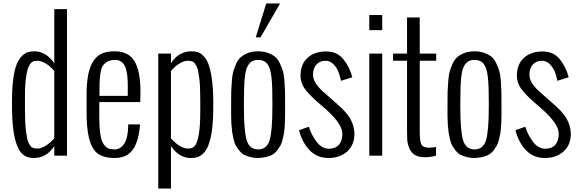

<svg xmlns="http://www.w3.org/2000/svg" viewBox="-20 -892 3311 1100"><path d="M291 -100.1V-485.8Q238.8 -543.9 192.9 -543.9Q181.6 -543.5 174.8 -542Q168 -540.5 159.4 -533Q150.9 -525.4 144.5 -510.7Q120.6 -455.1 123 -312V-266.1Q123 -225.6 124.5 -193.4Q126 -161.1 129.2 -138.2Q132.3 -115.2 135.7 -98.4Q139.2 -81.5 145 -71Q150.9 -60.5 155.8 -54.2Q160.6 -47.9 168.2 -45.2Q175.8 -42.5 180.9 -41.7Q186 -41 194.8 -41Q216.3 -41 242.4 -57.4Q268.6 -73.7 291 -100.1ZM363.8 0H291V-55.2Q247.1 13.2 172.9 13.2Q127.9 13.2 101.1 -16.6Q50.8 -77.6 48.8 -267.1V-313Q48.8 -458 76.7 -526.9Q88.9 -555.7 107.4 -572.8Q126.5 -590.3 141.6 -593.8Q157.2 -598.1 178.2 -598.1Q209.5 -598.1 238.8 -580.6Q268.1 -563 291 -529.8V-839.8H363.8Z M549.8 -342.8H711.9Q711.9 -350.1 711.9 -365.7Q712.4 -381.8 712.2 -398.2Q711.9 -414.6 711.4 -430.4Q710.9 -446.3 709 -461.2Q707 -476.1 703.9 -489.3Q700.7 -502.4 695.3 -513.4Q689.9 -524.4 682.6 -532.2Q675.3 -540 664.6 -544.4Q653.8 -548.8 640.6 -548.8Q592.3 -548.8 569.3 -515.6Q560.5 -503.9 555.2 -471.2Q551.3 -441.9 550.3 -416.5Q549.8 -400.9 549.8 -342.8ZM476.1 -270V-351.1Q476.1 -468.3 506.3 -527.8Q527.8 -567.9 559.3 -583.3Q590.8 -598.6 636.7 -598.1Q715.8 -598.1 750 -542.5Q784.7 -486.3 784.7 -367.2Q784.7 -337.4 783.7 -307.1H548.8V-216.8Q548.8 -105.5 572.8 -67.4Q584.5 -49.3 598.6 -42.7Q612.8 -36.1 636.7 -36.1Q669.9 -36.1 691.9 -68.8Q713.9 -102.1 714.8 -179.2H782.7Q776.9 -111.3 759.3 -67.9Q727.1 13.2 637.7 13.2Q575.7 13.2 541 -11.2Q506.8 -36.1 490.7 -97.7Q474.6 -159.2 476.1 -270Z M1127.4 -272V-318.8Q1127.4 -359.4 1126 -391.6Q1124.5 -423.8 1121.3 -446.8Q1118.2 -469.7 1114.7 -486.6Q1111.3 -503.4 1105.5 -513.9Q1099.6 -524.4 1094.7 -530.8Q1089.8 -537.1 1082.3 -539.8Q1074.7 -542.5 1069.6 -543.2Q1064.5 -543.9 1055.7 -543.9Q1033.7 -543.9 1007.8 -527.8Q981.9 -511.7 959.5 -484.9V-99.1Q1011.7 -41 1057.6 -41Q1069.8 -41 1075.7 -43Q1084 -44.9 1092.5 -52.7Q1101.1 -60.5 1106 -73.7Q1128.9 -127.4 1127.4 -272ZM959.5 188H886.7V-585H959.5V-529.8Q1003.4 -598.1 1077.6 -598.1Q1096.7 -598.1 1111.8 -593.8Q1127 -589.4 1144.5 -572.5Q1162.1 -555.7 1173.6 -526.6Q1185.1 -497.6 1193.1 -444.3Q1201.2 -391.1 1201.7 -317.9V-272Q1201.7 -129.9 1172.9 -57.6Q1161.6 -28.8 1143.1 -11.7Q1125.5 3.9 1110.6 8.5Q1095.7 13.2 1072.8 13.2Q1005.9 13.2 959.5 -55.2Z M1472.7 -678.2H1445.3L1505.4 -872.1H1584.5ZM1304.2 -228V-276.9V-308.1Q1304.2 -354 1304.7 -367.7Q1304.7 -368.7 1308.1 -423.8Q1310.1 -458 1315.9 -480Q1320.8 -498 1332.5 -525.9Q1344.2 -551.8 1360.8 -565.4Q1400.4 -598.1 1458.5 -598.1Q1490.7 -598.1 1516.1 -588.4Q1542 -579.1 1557.9 -565.2Q1573.7 -551.3 1585 -525.9Q1597.2 -499.5 1602.1 -480Q1607.9 -458 1609.9 -423.8L1612.8 -367.7Q1613.3 -354 1613.3 -308.1V-276.9V-228Q1613.3 -210.9 1611.8 -181.2Q1610.4 -154.8 1607.9 -135.7Q1606 -121.6 1599.6 -95.7Q1594.7 -72.8 1586.9 -58.6Q1578.6 -44.9 1567.9 -29.8Q1551.8 -8.8 1525.1 1.2Q1498.5 11.2 1459 13.2Q1416 13.2 1377 -5.9Q1355.5 -17.6 1330.6 -58.6Q1322.8 -72.8 1317.9 -95.7Q1311.5 -126 1310.1 -135.7Q1308.1 -151.9 1305.7 -181.2Q1304.2 -210.9 1304.2 -228ZM1377.4 -308.1V-276.9Q1377.4 -139.6 1393.6 -87.9Q1409.7 -36.1 1459 -36.1Q1508.3 -36.1 1524.4 -87.9Q1540.5 -139.6 1540.5 -276.9V-308.1Q1540.5 -343.3 1539.6 -385.3Q1537.1 -461.4 1526.9 -493.7Q1518.1 -522.5 1502 -535.6Q1485.8 -548.8 1459 -548.8Q1432.1 -548.8 1416.3 -535.6Q1400.4 -522.5 1390.6 -493.7Q1385.3 -474.6 1382.3 -446.3Q1377.4 -397.5 1377.4 -308.1Z M1693.4 -146 1749.5 -166Q1763.2 -122.1 1790.5 -84Q1821.8 -40 1864.7 -40Q1901.9 -40 1921.6 -62.7Q1941.4 -85.4 1941.4 -126Q1941.4 -183.1 1841.3 -271L1798.3 -308.1Q1750.5 -350.1 1726.1 -383.3Q1701.7 -417.5 1701.7 -458Q1701.7 -523.9 1741.7 -560.5Q1781.7 -597.2 1848.6 -597.2Q1913.1 -597.2 1948.7 -550.8Q1983.4 -507.3 1998.5 -449.2L1933.6 -429.2Q1928.2 -456.1 1918.9 -480.5Q1909.2 -505.4 1890.1 -524.4Q1870.6 -543.9 1844.7 -543.9Q1812 -543.9 1792.7 -522.2Q1773.4 -500.5 1773.4 -464.8Q1773.4 -437 1791.5 -410.6Q1809.6 -384.3 1846.7 -353L1893.6 -312Q1912.1 -295.9 1927.2 -281.7Q1940.9 -270 1958 -250.5Q1977.1 -229.5 1985.4 -213.9Q2008.8 -173.8 2010.7 -127.9Q2010.7 -61.5 1969.2 -24.4Q1927.2 13.2 1861.3 13.2Q1796.9 13.2 1753.4 -31.7Q1710.4 -77.1 1693.4 -146Z M2169.9 -719.2H2095.7V-806.2H2169.9ZM2169.9 0H2095.7V-585H2169.9Z M2312 -138.2V-543.9H2231.9V-585H2312V-792H2384.8V-585H2479V-543.9H2384.8V-142.1Q2384.8 -102.1 2388.2 -83Q2392.6 -62.5 2402.1 -54.9Q2411.6 -47.4 2435.1 -45.9Q2457.5 -45.9 2478 -49.8V0Q2444.8 8.8 2414.1 8.8Q2361.3 8.8 2337.4 -21Q2326.7 -34.7 2320.3 -55.2Q2313.5 -76.7 2313 -93.8Q2312 -118.2 2312 -138.2Z M2543.9 -228V-276.9V-308.1Q2543.9 -354 2544.4 -367.7Q2544.4 -368.7 2547.9 -423.8Q2549.8 -458 2555.7 -480Q2560.5 -498 2572.3 -525.9Q2584 -551.8 2600.6 -565.4Q2640.1 -598.1 2698.2 -598.1Q2730.5 -598.1 2755.9 -588.4Q2781.7 -579.1 2797.6 -565.2Q2813.5 -551.3 2824.7 -525.9Q2836.9 -499.5 2841.8 -480Q2847.7 -458 2849.6 -423.8L2852.5 -367.7Q2853 -354 2853 -308.1V-276.9V-228Q2853 -210.9 2851.6 -181.2Q2850.1 -154.8 2847.7 -135.7Q2845.7 -121.6 2839.4 -95.7Q2834.5 -72.8 2826.7 -58.6Q2818.4 -44.9 2807.6 -29.8Q2791.5 -8.8 2764.9 1.2Q2738.3 11.2 2698.7 13.2Q2655.8 13.2 2616.7 -5.9Q2595.2 -17.6 2570.3 -58.6Q2562.5 -72.8 2557.6 -95.7Q2551.3 -126 2549.8 -135.7Q2547.9 -151.9 2545.4 -181.2Q2543.9 -210.9 2543.9 -228ZM2617.2 -308.1V-276.9Q2617.2 -139.6 2633.3 -87.9Q2649.4 -36.1 2698.7 -36.1Q2748 -36.1 2764.2 -87.9Q2780.3 -139.6 2780.3 -276.9V-308.1Q2780.3 -343.3 2779.3 -385.3Q2776.9 -461.4 2766.6 -493.7Q2757.8 -522.5 2741.7 -535.6Q2725.6 -548.8 2698.7 -548.8Q2671.9 -548.8 2656 -535.6Q2640.1 -522.5 2630.4 -493.7Q2625 -474.6 2622.1 -446.3Q2617.2 -397.5 2617.2 -308.1Z M2933.1 -146 2989.3 -166Q3002.9 -122.1 3030.3 -84Q3061.5 -40 3104.5 -40Q3141.6 -40 3161.4 -62.7Q3181.2 -85.4 3181.2 -126Q3181.2 -183.1 3081.1 -271L3038.1 -308.1Q2990.2 -350.1 2965.8 -383.3Q2941.4 -417.5 2941.4 -458Q2941.4 -523.9 2981.4 -560.5Q3021.5 -597.2 3088.4 -597.2Q3152.8 -597.2 3188.5 -550.8Q3223.1 -507.3 3238.3 -449.2L3173.3 -429.2Q3168 -456.1 3158.7 -480.5Q3148.9 -505.4 3129.9 -524.4Q3110.4 -543.9 3084.5 -543.9Q3051.8 -543.9 3032.5 -522.2Q3013.2 -500.5 3013.2 -464.8Q3013.2 -437 3031.2 -410.6Q3049.3 -384.3 3086.4 -353L3133.3 -312Q3151.9 -295.9 3167 -281.7Q3180.7 -270 3197.8 -250.5Q3216.8 -229.5 3225.1 -213.9Q3248.5 -173.8 3250.5 -127.9Q3250.5 -61.5 3209 -24.4Q3167 13.2 3101.1 13.2Q3036.6 13.2 2993.2 -31.7Q2950.2 -77.1 2933.1 -146Z"/></svg>

Font: VL Oswald
Style: Light
Weight: 300
Designer: vernon adams
Foundry: vernon adams
Version: Version ; ttfautohint (v0.92.18-e454-dirty) -l 8 -r 50 -G 20